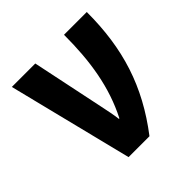

<svg xmlns="http://www.w3.org/2000/svg" viewBox="-150 -675 799 799"><g transform="rotate(-45 250.0 -275.0)"><path d="M166 0H289C417 -167 470 -335 470 -550H336C336 -394 315 -262 253 -141H250C247 -167 241 -196 234 -229L167 -550H29Z"/></g></svg>

Font: Noto Sans Mono ExtraCondensed ExtraBold
Style: Regular
Weight: 800
Width: 2
Designer: Monotype Design Team
Foundry: Monotype Imaging Inc.
Version: Version 2.014